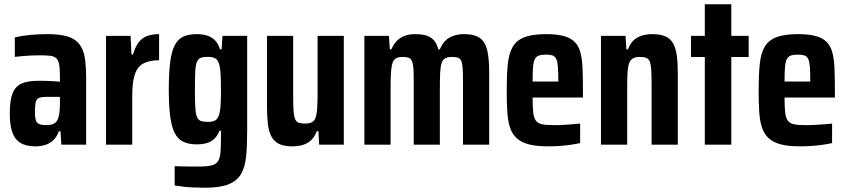

<svg xmlns="http://www.w3.org/2000/svg" viewBox="-20 -678 3970 900"><path d="M145.7 8Q103.5 8 76.8 -7.6Q50.1 -23.2 37.9 -57.3Q25.8 -91.3 25.8 -145.5Q25.8 -207.1 38.9 -240.3Q52 -273.5 81 -286.4Q110.1 -299.2 157.7 -299.2Q167.8 -299.2 179.4 -299.2Q190.9 -299.2 203.8 -298.7Q216.6 -298.2 230.8 -297.2Q244.9 -296.2 260.9 -295.2V-322Q260.9 -356.8 257.1 -376.5Q253.2 -396.2 243.3 -405.3Q233.4 -414.4 214.3 -416.6Q195.3 -418.7 165.3 -418.7Q148.3 -418.7 129.4 -417.9Q110.5 -417.1 90.8 -415.6Q71 -414 49.4 -411.4V-503Q85.1 -511 123.5 -514.5Q161.9 -518 202 -518Q248.2 -518 280.2 -511.3Q312.1 -504.6 332.6 -489.6Q353.2 -474.7 364.3 -451Q375.5 -427.4 379.6 -393.5Q383.8 -359.7 383.8 -314.4V0H267.6L263.6 -62.7H255.9Q246.3 -36.6 230.5 -21.2Q214.8 -5.9 193.2 1.1Q171.5 8 145.7 8ZM197.1 -91.7Q211.3 -91.7 221.4 -94.1Q231.5 -96.4 239 -102.5Q246.4 -108.5 250.7 -118.6Q256.1 -130.8 258.5 -150.2Q260.9 -169.6 260.9 -194.5V-223.8H194Q172.4 -223.8 161.4 -218.3Q150.4 -212.8 147.1 -198Q143.7 -183.3 143.7 -155.9Q143.7 -130.3 147.5 -116.2Q151.3 -102.1 162.9 -96.9Q174.5 -91.7 197.1 -91.7Z M477 0V-510H592.2L596.2 -422.8H603.5Q614.3 -459 630.2 -479.7Q646 -500.4 669.8 -509.2Q693.6 -518 725.8 -518V-395.5Q682.2 -395.5 654.1 -381.5Q626 -367.6 613 -331.9Q599.9 -296.3 599.9 -229.6V0Z M941.2 202Q913.9 202 888.3 200.8Q862.7 199.6 840.4 197.2Q818.2 194.7 798.8 191.3V101Q814.4 101.6 830.7 101.9Q847 102.2 866.7 102.5Q886.4 102.7 912.4 102.7Q949.6 102.7 970.5 97.7Q991.5 92.6 1001.3 78.5Q1011 64.3 1013.4 37.6Q1015.7 10.9 1015.7 -31.8V-64.9H1008.4Q1000.4 -42.6 985.6 -28.3Q970.7 -13.9 950.3 -7.6Q929.8 -1.3 902.4 -1.3Q864 -1.3 838.5 -13.8Q813 -26.2 798.4 -55.4Q783.8 -84.5 777.5 -134.4Q771.2 -184.2 771.2 -259Q771.2 -338.3 778 -388.9Q784.8 -439.6 799.8 -467.6Q814.9 -495.6 840.4 -506.8Q865.8 -518 902.8 -518Q928.2 -518 949.5 -511.7Q970.7 -505.4 986.7 -490Q1002.6 -474.6 1011.1 -447.2H1018.9L1022.9 -510H1138.6V-64.5Q1138.6 3.3 1133.8 53.8Q1129 104.2 1110.3 136.9Q1091.6 169.6 1051.6 185.8Q1011.5 202 941.2 202ZM955.2 -106.7Q979.9 -106.7 992 -115.8Q1004.1 -124.9 1009.3 -149.4Q1013 -164.2 1014.4 -191.4Q1015.7 -218.6 1015.7 -259Q1015.7 -293.6 1014.4 -321.2Q1013 -348.8 1010.9 -361.3Q1006.1 -390.3 993.8 -400.9Q981.5 -411.5 955.2 -411.5Q934.1 -411.5 921.9 -407.3Q909.7 -403.1 903.3 -388.2Q896.9 -373.2 895.2 -342.6Q893.6 -311.9 893.6 -259Q893.6 -205.2 895.5 -174Q897.4 -142.9 903.8 -128.7Q910.2 -114.5 922.5 -110.6Q934.7 -106.7 955.2 -106.7Z M1350.6 8Q1312.2 8 1288.8 -3.1Q1265.3 -14.1 1252.7 -37.3Q1240 -60.4 1235.7 -95.8Q1231.5 -131.2 1231.5 -179.4V-510H1354.3V-226.7Q1354.3 -182.6 1356.2 -156.8Q1358.1 -131 1364 -118.5Q1369.9 -106 1380.7 -102.5Q1391.5 -98.9 1409.5 -98.9Q1429.1 -98.9 1441.1 -104.5Q1453.1 -110.1 1459 -125.4Q1464.9 -140.8 1466.8 -170.3Q1468.7 -199.9 1468.7 -247.5V-510H1591.6V0H1475.9L1472.4 -63.2H1465.1Q1456.1 -38.8 1440.5 -22.9Q1424.9 -7 1402.4 0.5Q1379.9 8 1350.6 8Z M1688 0V-510H1803.2L1807.2 -446.8H1814.5Q1824.9 -470.5 1839.6 -485.9Q1854.3 -501.3 1876.3 -509.7Q1898.2 -518 1927.1 -518Q1975.4 -518 2000.2 -501.2Q2025.1 -484.3 2034.6 -446.8H2041.9Q2052.2 -471.8 2067.7 -487.2Q2083.1 -502.6 2105.6 -510.3Q2128.1 -518 2156.2 -518Q2204.7 -518 2229.9 -499.4Q2255.1 -480.7 2264.1 -441.3Q2273.1 -401.9 2273.1 -338.3V0H2150.2V-302.8Q2150.2 -338.8 2148.6 -360.3Q2147 -381.7 2141.9 -392.9Q2136.9 -404.1 2126.8 -407.6Q2116.7 -411.1 2099.3 -411.1Q2079.7 -411.1 2068 -405.2Q2056.2 -399.3 2050.6 -383.7Q2045 -368.1 2043.4 -339Q2041.8 -309.9 2041.8 -262.5V0H1919.3V-302.8Q1919.3 -338.2 1917.7 -359.4Q1916.1 -380.6 1910.7 -392.1Q1905.4 -403.5 1895.4 -407.3Q1885.4 -411.1 1868 -411.1Q1848.8 -411.1 1837.4 -405.2Q1825.9 -399.3 1820.3 -383.7Q1814.7 -368.1 1812.8 -339Q1810.9 -309.9 1810.9 -262.5V0Z M2548.2 8Q2492.3 8 2456.6 -1.9Q2420.9 -11.9 2400.1 -32Q2379.2 -52.2 2369.7 -83.4Q2360.2 -114.6 2357.7 -157.2Q2355.2 -199.7 2355.2 -254Q2355.2 -325.8 2360.2 -376.4Q2365.2 -427 2383.1 -458.1Q2401.1 -489.3 2438.3 -503.6Q2475.5 -518 2540 -518Q2591.6 -518 2624.3 -508.7Q2656.9 -499.4 2675.3 -479.9Q2693.7 -460.4 2701.4 -429.4Q2709.1 -398.4 2710.8 -354.9Q2712.5 -311.4 2712.5 -254.6V-220.9H2476.6Q2476.6 -176.9 2479.5 -151Q2482.4 -125.1 2492.2 -112.1Q2502 -99.1 2521.9 -95.2Q2541.8 -91.3 2575.7 -91.3Q2592.5 -91.3 2611.2 -92.1Q2629.8 -92.9 2652.2 -94.7Q2674.7 -96.6 2699.4 -98.7V-7.4Q2682.5 -3.4 2657.5 0.3Q2632.4 4 2604.1 6Q2575.9 8 2548.2 8ZM2597.2 -279.6V-295.9Q2597.2 -339 2595.3 -364.1Q2593.3 -389.2 2587.4 -401.7Q2581.5 -414.2 2570 -418.1Q2558.4 -422 2538.9 -422Q2518.2 -422 2505.5 -417.4Q2492.8 -412.7 2486.6 -399.8Q2480.4 -386.8 2478.5 -361.7Q2476.6 -336.5 2476.6 -295.9H2612.1Z M2797 0V-510H2912.2L2916.2 -446.8H2923.5Q2932.5 -471 2947.5 -486.5Q2962.6 -501.9 2985.3 -509.9Q3008 -518 3038 -518Q3075.9 -518 3099.7 -507.2Q3123.5 -496.3 3135.8 -473.6Q3148.2 -450.9 3152.7 -415.6Q3157.2 -380.2 3157.2 -330.6V0H3034.3V-283.3Q3034.3 -326.2 3032.7 -351.6Q3031 -376.9 3025.7 -389.6Q3020.4 -402.4 3009.4 -406.7Q2998.5 -411.1 2979.4 -411.1Q2957.7 -411.1 2945.5 -403.4Q2933.2 -395.6 2927.9 -378.4Q2922.6 -361.3 2921.2 -333Q2919.9 -304.7 2919.9 -262.5V0Z M3283.8 0V-410.7H3219V-510H3283.8V-658H3408V-510H3489.4V-410.7H3408V0Z M3729.2 8Q3673.3 8 3637.6 -1.9Q3601.9 -11.9 3581.1 -32Q3560.2 -52.2 3550.7 -83.4Q3541.2 -114.6 3538.7 -157.2Q3536.2 -199.7 3536.2 -254Q3536.2 -325.8 3541.2 -376.4Q3546.2 -427 3564.1 -458.1Q3582.1 -489.3 3619.3 -503.6Q3656.5 -518 3721 -518Q3772.6 -518 3805.3 -508.7Q3837.9 -499.4 3856.3 -479.9Q3874.7 -460.4 3882.4 -429.4Q3890.1 -398.4 3891.8 -354.9Q3893.5 -311.4 3893.5 -254.6V-220.9H3657.6Q3657.6 -176.9 3660.5 -151Q3663.4 -125.1 3673.2 -112.1Q3683 -99.1 3702.9 -95.2Q3722.8 -91.3 3756.7 -91.3Q3773.5 -91.3 3792.2 -92.1Q3810.8 -92.9 3833.2 -94.7Q3855.7 -96.6 3880.4 -98.7V-7.4Q3863.5 -3.4 3838.5 0.3Q3813.4 4 3785.1 6Q3756.9 8 3729.2 8ZM3778.2 -279.6V-295.9Q3778.2 -339 3776.3 -364.1Q3774.3 -389.2 3768.4 -401.7Q3762.5 -414.2 3751 -418.1Q3739.4 -422 3719.9 -422Q3699.2 -422 3686.5 -417.4Q3673.8 -412.7 3667.6 -399.8Q3661.4 -386.8 3659.5 -361.7Q3657.6 -336.5 3657.6 -295.9H3793.1Z"/></svg>

Font: Saira Thin Condensed
Style: Regular
Weight: 100
Width: 3
Version: Version 1.101